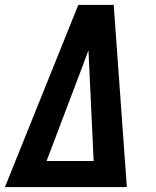

<svg xmlns="http://www.w3.org/2000/svg" viewBox="-34 -755 630 775"><path d="M-14 0H478L425 -735H282ZM154 -105 300 -490Q306 -506 311.5 -521Q317 -536 323 -552Q324 -536 324.5 -521Q325 -506 326 -490L344 -105Z"/></svg>

Font: Iosevka Sparkle Oblique
Style: Bold
Weight: 700
Italic angle: -9°
Designer: Belleve Invis
Foundry: Belleve Invis
Version: Version 4.5.0; ttfautohint (v1.8.3)